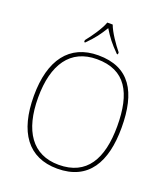

<svg xmlns="http://www.w3.org/2000/svg" viewBox="-166 -1046 1018 1170"><g transform="rotate(20 343.0 -460.5)"><path d="M234 -784V-771H241C291 -821 313 -852 343 -901C373 -852 396 -821 446 -771H453V-784C422 -822 377 -886 361 -931H326C310 -886 265 -822 234 -784ZM343 10C545 10 627 -135 627 -358C627 -590 547 -725 344 -725C157 -725 58 -592 58 -359C58 -125 153 10 343 10ZM343 -15C172 -15 86 -143 86 -358C86 -573 172 -700 344 -700C530 -700 599 -573 599 -358C599 -145 524 -15 343 -15Z"/></g></svg>

Font: Noto Serif Sinhala Thin
Style: Regular
Weight: 100
Designer: Jelle Bosma - Monotype Design Team
Foundry: Monotype Imaging Inc.
Version: Version 2.007